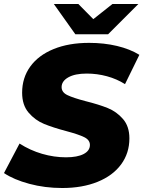

<svg xmlns="http://www.w3.org/2000/svg" viewBox="-35 -929 719 963"><path d="M-15 -61 63 -209Q116 -175 176 -157.5Q236 -140 296 -140Q353 -140 384.5 -156.5Q416 -173 416 -202Q416 -227 387.5 -241Q359 -255 299 -271Q231 -289 186 -307.5Q141 -326 108.5 -364Q76 -402 76 -464Q76 -539 117 -595.5Q158 -652 234 -683Q310 -714 412 -714Q487 -714 552 -698.5Q617 -683 664 -654L592 -507Q551 -533 501.5 -546.5Q452 -560 400 -560Q341 -560 307.5 -541Q274 -522 274 -492Q274 -466 303 -452Q332 -438 393 -422Q461 -405 505.5 -387Q550 -369 582 -332Q614 -295 614 -235Q614 -161 572.5 -104.5Q531 -48 454.5 -17Q378 14 277 14Q190 14 112 -7Q34 -28 -15 -61ZM659 -909 507 -757H343L235 -909H358L433 -833L529 -909Z"/></svg>

Font: Montserrat Alternates ExtraBold
Style: Italic
Weight: 800
Italic angle: -11.3°
Designer: Julieta Ulanovsky
Foundry: Julieta Ulanovsky
Version: Version 7.200